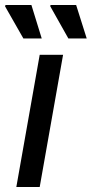

<svg xmlns="http://www.w3.org/2000/svg" viewBox="-38 -744 365 764"><path d="M27 0 120 -526H213L120 0ZM234 -591 162 -719 163 -724H265L307 -591ZM55 -591 -18 -719 -16 -724H87L128 -591Z"/></svg>

Font: Archivo SemiExpanded
Style: Italic
Weight: 400
Width: 6
Italic angle: -10°
Designer: Hector Gatti
Foundry: Omnibus-Type
Version: Version 2.001